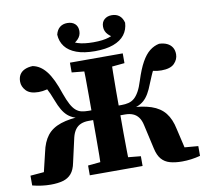

<svg xmlns="http://www.w3.org/2000/svg" viewBox="-94 -987 1182 1103"><g transform="rotate(-10 497.5 -435.0)"><path d="M344 0V-57L479 -70H517L652 -57V0ZM344 -600V-657H652V-600L517 -587H479ZM415 0Q417 -51 417.5 -102Q418 -153 418 -206Q418 -259 418 -313V-345Q418 -399 418 -451.5Q418 -504 417.5 -555.5Q417 -607 415 -657H580Q579 -607 578 -555.5Q577 -504 577 -451.5Q577 -399 577 -345V-313Q577 -259 577 -206Q577 -153 578 -102Q579 -51 580 0ZM733 -88 701 -230Q695 -258 682 -275.5Q669 -293 649.5 -301Q630 -309 604 -309H500V-366H595Q616 -366 634.5 -370.5Q653 -375 668 -387.5Q683 -400 696.5 -424Q710 -448 722 -487Q742 -550 764 -589.5Q786 -629 811.5 -649Q837 -669 867 -675Q894 -674 913 -665Q932 -656 942.5 -639.5Q953 -623 953 -599Q953 -569 930 -545.5Q907 -522 854 -522Q831 -522 808 -527.5Q785 -533 767 -540L831 -569Q819 -553 810 -536.5Q801 -520 793 -501Q785 -482 775 -458Q763 -426 749.5 -403Q736 -380 719.5 -365.5Q703 -351 680.5 -342.5Q658 -334 629 -330V-343Q710 -341 761.5 -323.5Q813 -306 841.5 -270Q870 -234 882 -175L915 -33L820 -71L987 -57V0Q960 7 933.5 10.5Q907 14 881 14Q840 14 810 5.5Q780 -3 761 -25Q742 -47 733 -88ZM262 -88Q254 -47 235 -25Q216 -3 186 5.5Q156 14 114 14Q89 14 62 10.5Q35 7 8 0V-57L175 -71L80 -33L114 -175Q126 -234 154 -270Q182 -306 234 -323.5Q286 -341 366 -343V-330Q337 -334 314.5 -342.5Q292 -351 275.5 -365.5Q259 -380 245.5 -403Q232 -426 220 -458Q211 -482 202.5 -501Q194 -520 185 -536.5Q176 -553 165 -569L228 -541Q209 -534 185 -528Q161 -522 138 -522Q88 -522 65.5 -546Q43 -570 43 -599Q43 -623 53 -639.5Q63 -656 82.5 -665Q102 -674 129 -675Q151 -671 170.5 -658.5Q190 -646 207.5 -624Q225 -602 241 -568.5Q257 -535 273 -487Q287 -448 300 -424Q313 -400 328 -387Q343 -374 361 -370Q379 -366 401 -366H495V-309H391Q366 -309 346.5 -301Q327 -293 314 -275.5Q301 -258 294 -230ZM498 -697Q434 -697 390.5 -713Q347 -729 324.5 -758.5Q302 -788 300 -828Q307 -856 324.5 -870Q342 -884 368 -884Q396 -884 412.5 -869Q429 -854 429 -827Q429 -800 409.5 -780Q390 -760 360 -750L342 -795Q372 -772 407 -760.5Q442 -749 498 -749Q554 -749 589 -760.5Q624 -772 654 -795L636 -750Q606 -760 586.5 -780Q567 -800 567 -827Q567 -854 584 -869Q601 -884 627 -884Q654 -884 671.5 -870Q689 -856 696 -828Q694 -788 671.5 -758.5Q649 -729 605.5 -713Q562 -697 498 -697Z"/></g></svg>

Font: Source Serif 4 18pt
Style: Bold
Weight: 700
Designer: Frank Grießhammer
Foundry: Adobe Systems Incorporated
Version: Version 4.004;hotconv 1.0.116;makeotfexe 2.5.65601